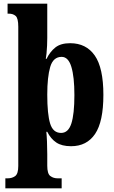

<svg xmlns="http://www.w3.org/2000/svg" viewBox="-20 -780 618 1040"><path d="M9 240V186H21Q46 186 62.5 173.5Q79 161 79 119V-635Q79 -681 65 -693.5Q51 -706 28 -706H21V-760H236V-574Q236 -556 235 -533Q234 -510 232 -490.5Q230 -471 228 -461H232Q251 -500 280 -523Q309 -546 360 -546Q447 -546 493.5 -479Q540 -412 540 -266Q540 -121 495 -54.5Q450 12 365 12Q315 12 285 -8Q255 -28 236 -66H231Q233 -49 234.5 -14Q236 21 236 55V118Q236 161 252.5 173.5Q269 186 293 186H314V240ZM311 -60Q350 -60 366.5 -111Q383 -162 383 -265Q383 -364 366.5 -418Q350 -472 314 -472Q268 -472 252 -417.5Q236 -363 236 -267Q236 -162 251.5 -111Q267 -60 311 -60Z"/></svg>

Font: Noto Serif Thai Condensed ExtraBold
Style: Regular
Weight: 800
Width: 3
Designer: Monotype Design Team
Foundry: Monotype Imaging Inc.
Version: Version 2.002; ttfautohint (v1.8.4.7-5d5b)